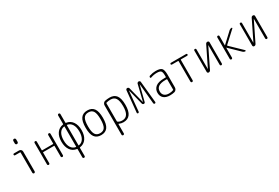

<svg xmlns="http://www.w3.org/2000/svg" viewBox="96 -2097 5307 3652"><g transform="rotate(-30 2750.0 -270.5)"><path d="M135.7 -478.5Q127.9 -478.5 122.1 -484.9Q116.2 -491.2 116.2 -499Q116.2 -506.8 122.1 -513.2Q127.9 -519.5 135.7 -519.5H249Q272.5 -519.5 289.1 -502.9Q305.7 -486.3 305.7 -462.9V-26.4Q305.7 -16.6 297.9 -8.3Q290 0 279.8 0Q269.5 0 261.7 -7.8Q253.9 -15.6 253.9 -26.4V-469.7Q253.9 -478.5 245.1 -478.5ZM244.1 -728.5Q244.1 -741.2 252.4 -750.5Q260.7 -759.8 273.9 -759.8Q287.1 -759.8 296.4 -751Q305.7 -742.2 305.7 -728.5V-675.8Q305.7 -663.1 296.4 -653.8Q287.1 -644.5 273.9 -644.5Q260.7 -644.5 252.4 -653.8Q244.1 -663.1 244.1 -675.8Z M575.2 -24.4V-496.1Q575.2 -505.9 582.5 -512.7Q589.8 -519.5 600.1 -519.5Q610.4 -519.5 617.2 -512.7Q624 -505.9 624 -496.1V-310.5Q624 -301.8 631.8 -301.8H867.2Q875 -301.8 875 -310.5V-495.1Q875 -505.9 882.3 -512.7Q889.6 -519.5 899.9 -519.5Q910.2 -519.5 917.5 -512.7Q924.8 -505.9 924.8 -495.1V-25.4Q924.8 -14.6 917.5 -7.3Q910.2 0 899.9 0Q889.6 0 882.3 -6.8Q875 -13.7 875 -25.4V-254.9Q875 -262.7 867.2 -262.7H631.8Q624 -262.7 624 -254.9V-24.4Q624 -14.6 617.2 -7.3Q610.4 0 600.1 0Q589.8 0 582.5 -6.8Q575.2 -13.7 575.2 -24.4Z M1215.8 -485.4Q1149.4 -474.6 1113.8 -416.5Q1078.1 -358.4 1078.1 -260.3Q1078.1 -162.1 1114.3 -104Q1150.4 -45.9 1215.8 -35.2Q1224.6 -33.2 1224.6 -42V-477.5Q1224.6 -487.3 1215.8 -485.4ZM1275.4 -477.5V-42Q1275.4 -33.2 1284.2 -35.2Q1350.6 -45.9 1386.2 -104Q1421.9 -162.1 1421.9 -260.3Q1421.9 -358.4 1385.7 -416Q1349.6 -473.6 1284.2 -485.4Q1275.4 -486.3 1275.4 -477.5ZM1215.8 7.8Q1127.9 -3.9 1078.1 -75.2Q1028.3 -146.5 1028.3 -260.3Q1028.3 -374 1078.1 -444.8Q1127.9 -515.6 1215.8 -528.3Q1224.6 -530.3 1224.6 -537.1V-724.6Q1224.6 -735.4 1232.4 -742.7Q1240.2 -750 1250 -750Q1259.8 -750 1267.6 -743.2Q1275.4 -736.3 1275.4 -724.6V-537.1Q1275.4 -530.3 1284.2 -528.3Q1372.1 -516.6 1421.9 -445.3Q1471.7 -374 1471.7 -260.3Q1471.7 -146.5 1421.9 -75.2Q1372.1 -3.9 1284.2 7.8Q1275.4 9.8 1275.4 16.6V195.3Q1275.4 206.1 1267.6 212.9Q1259.8 219.7 1250 219.7Q1240.2 219.7 1232.4 212.9Q1224.6 206.1 1224.6 195.3V16.6Q1224.6 9.8 1215.8 7.8Z M1855.5 -436Q1823.2 -488.3 1750 -488.3Q1676.8 -488.3 1644.5 -436Q1612.3 -383.8 1612.3 -259.8Q1612.3 -135.7 1644.5 -84Q1676.8 -32.2 1750 -32.2Q1823.2 -32.2 1855.5 -84Q1887.7 -135.7 1887.7 -259.8Q1887.7 -383.8 1855.5 -436ZM1893.6 -54.7Q1846.7 9.8 1750 9.8Q1653.3 9.8 1606.4 -54.7Q1559.6 -119.1 1559.6 -260.3Q1559.6 -401.4 1606.4 -465.8Q1653.3 -530.3 1750 -530.3Q1846.7 -530.3 1893.6 -465.8Q1940.4 -401.4 1940.4 -260.3Q1940.4 -119.1 1893.6 -54.7Z M2135.7 -464.8V-73.2Q2135.7 -64.5 2142.6 -58.6Q2180.7 -30.3 2238.3 -31.2Q2384.8 -31.2 2383.8 -259.8Q2383.8 -379.9 2348.6 -434.1Q2313.5 -488.3 2238.3 -488.3Q2188.5 -488.3 2144.5 -475.6Q2135.7 -471.7 2135.7 -464.8ZM2110.4 219.7Q2100.6 219.7 2092.8 212.9Q2085 206.1 2085 195.3V-447.3Q2085 -473.6 2100.1 -494.1Q2115.2 -514.6 2138.7 -519.5Q2182.6 -529.3 2238.3 -530.3Q2338.9 -530.3 2386.7 -465.8Q2434.6 -401.4 2434.6 -259.8Q2434.6 -121.1 2385.3 -55.7Q2335.9 9.8 2238.3 9.8Q2189.5 9.8 2142.6 -11.7Q2140.6 -12.7 2138.2 -11.2Q2135.7 -9.8 2135.7 -6.8V195.3Q2135.7 205.1 2128.4 212.4Q2121.1 219.7 2110.4 219.7Z M2543.9 -22.5 2589.8 -490.2Q2591.8 -502.9 2600.6 -511.2Q2609.4 -519.5 2622.1 -519.5Q2634.8 -519.5 2645.5 -511.7Q2656.2 -503.9 2659.2 -491.2L2748 -140.6L2749 -139.6L2750 -140.6L2835.9 -491.2Q2838.9 -503.9 2849.6 -511.7Q2860.4 -519.5 2873 -519.5Q2885.7 -519.5 2895.5 -511.2Q2905.3 -502.9 2906.2 -490.2L2952.1 -23.4Q2953.1 -14.6 2946.8 -7.3Q2940.4 0 2930.7 0Q2920.9 0 2914.1 -6.3Q2907.2 -12.7 2906.2 -23.4L2865.2 -461.9L2864.3 -462.9L2863.3 -461.9L2777.3 -123Q2771.5 -99.6 2747.1 -99.6Q2736.3 -99.6 2727.5 -106.4Q2718.8 -113.3 2715.8 -123L2629.9 -461.9L2628.9 -462.9L2627.9 -461.9L2586.9 -22.5Q2585.9 -13.7 2579.6 -6.8Q2573.2 0 2564 0Q2554.7 0 2548.8 -6.3Q2543 -12.7 2543.9 -22.5Z M3328.1 -288.1Q3126 -288.1 3126 -152.3Q3126 -94.7 3161.6 -63Q3197.3 -31.2 3261.7 -31.2Q3316.4 -31.2 3356.4 -47.9Q3364.3 -50.8 3364.3 -59.6V-279.3Q3364.3 -288.1 3355.5 -288.1ZM3261.7 9.8Q3172.9 9.8 3124 -32.7Q3075.2 -75.2 3075.2 -151.9Q3075.2 -228.5 3133.8 -278.3Q3192.4 -328.1 3328.1 -328.1H3355.5Q3364.3 -328.1 3364.3 -335.9V-365.2Q3364.3 -441.4 3342.8 -464.8Q3321.3 -488.3 3252 -488.3Q3186.5 -488.3 3118.2 -463.9Q3110.4 -461.9 3104 -465.8Q3097.7 -469.7 3097.7 -477.5Q3097.7 -502 3118.2 -507.8Q3186.5 -530.3 3252 -530.3Q3348.6 -530.3 3381.8 -495.6Q3415 -460.9 3415 -355.5V-79.1Q3415 -51.8 3399.9 -30.3Q3384.8 -8.8 3361.3 -2Q3315.4 9.8 3261.7 9.8Z M3583 -480.5Q3575.2 -480.5 3569.3 -486.3Q3563.5 -492.2 3563.5 -500Q3563.5 -507.8 3569.3 -513.7Q3575.2 -519.5 3583 -519.5H3917Q3924.8 -519.5 3930.7 -513.7Q3936.5 -507.8 3936.5 -500Q3936.5 -492.2 3930.7 -486.3Q3924.8 -480.5 3917 -480.5H3783.2Q3774.4 -480.5 3774.4 -471.7V-24.4Q3774.4 -14.6 3767.1 -7.3Q3759.8 0 3750 0Q3740.2 0 3732.9 -6.8Q3725.6 -13.7 3725.6 -24.4V-471.7Q3725.6 -479.5 3716.8 -480.5Z M4114.3 0Q4102.5 0 4093.8 -8.3Q4085 -16.6 4085 -29.3V-497.1Q4085 -506.8 4091.3 -513.2Q4097.7 -519.5 4107.9 -519.5Q4118.2 -519.5 4125 -513.2Q4131.8 -506.8 4131.8 -497.1V-67.4Q4131.8 -66.4 4132.8 -66.4Q4133.8 -66.4 4133.8 -67.4L4342.8 -494.1Q4355.5 -520.5 4384.8 -519.5Q4396.5 -519.5 4405.8 -511.2Q4415 -502.9 4415 -491.2V-24.4Q4415 -14.6 4408.2 -7.3Q4401.4 0 4391.1 0Q4380.9 0 4374 -6.8Q4367.2 -13.7 4367.2 -24.4V-453.1Q4367.2 -454.1 4366.2 -454.1Q4365.2 -454.1 4365.2 -453.1L4156.2 -26.4Q4143.6 0 4114.3 0Z M4614.3 0Q4603.5 0 4596.2 -6.8Q4588.9 -13.7 4588.9 -24.4V-496.1Q4588.9 -505.9 4595.7 -512.7Q4602.5 -519.5 4614.3 -519.5Q4624 -519.5 4630.9 -512.7Q4637.7 -505.9 4637.7 -496.1V-294.9Q4637.7 -293.9 4638.7 -293.9H4640.6L4862.3 -500Q4884.8 -519.5 4914.1 -519.5Q4921.9 -519.5 4924.3 -512.2Q4926.8 -504.9 4920.9 -500L4676.8 -275.4Q4670.9 -269.5 4676.8 -262.7L4926.8 -21.5Q4931.6 -16.6 4928.7 -8.3Q4925.8 0 4918 0Q4889.6 0 4867.2 -21.5L4640.6 -241.2Q4639.6 -242.2 4638.7 -242.2Q4637.7 -242.2 4637.7 -241.2V-24.4Q4637.7 -14.6 4630.9 -7.3Q4624 0 4614.3 0Z M5114.3 0Q5102.5 0 5093.8 -8.3Q5085 -16.6 5085 -29.3V-497.1Q5085 -506.8 5091.3 -513.2Q5097.7 -519.5 5107.9 -519.5Q5118.2 -519.5 5125 -513.2Q5131.8 -506.8 5131.8 -497.1V-67.4Q5131.8 -66.4 5132.8 -66.4Q5133.8 -66.4 5133.8 -67.4L5342.8 -494.1Q5355.5 -520.5 5384.8 -519.5Q5396.5 -519.5 5405.8 -511.2Q5415 -502.9 5415 -491.2V-24.4Q5415 -14.6 5408.2 -7.3Q5401.4 0 5391.1 0Q5380.9 0 5374 -6.8Q5367.2 -13.7 5367.2 -24.4V-453.1Q5367.2 -454.1 5366.2 -454.1Q5365.2 -454.1 5365.2 -453.1L5156.2 -26.4Q5143.6 0 5114.3 0Z"/></g></svg>

Font: Rounded Mgen+ 1mn light
Style: Regular
Weight: 200
Designer: [Source Han Sans]
Ryoko NISHIZUKA  (kana & ideographs); Paul D. Hunt (Latin, Greek & Cyrillic); Wenlong ZHANG  (bopomofo
Version: Version 1.059.20150602